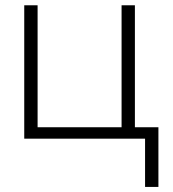

<svg xmlns="http://www.w3.org/2000/svg" viewBox="-20 -533 665 738"><path d="M73.2 0V-512.7H124.5V-43.9H447.3V-512.7H498.5V-43.9H588.9V185.5H537.6V0Z"/></svg>

Font: Voltera Light
Style: Light
Weight: 300
Designer: Bernd Montag
Version: Version 1.301